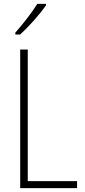

<svg xmlns="http://www.w3.org/2000/svg" viewBox="-20 -969 436 989"><path d="M217 -942V-949H172C142 -901 102 -850 59 -801V-791H83C126 -829 185 -895 217 -942ZM84 0H377V-36H123V-714H84Z"/></svg>

Font: Noto Sans Devanagari Condensed ExtraLight
Style: Regular
Weight: 200
Width: 3
Designer: Jelle Bosma - Monotype Design Team
Foundry: Monotype Imaging Inc.
Version: Version 2.004